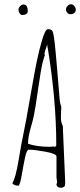

<svg xmlns="http://www.w3.org/2000/svg" viewBox="-20 -888 380 908"><path d="M338.4 -843.8Q338.4 -820.8 312 -820.8Q304.2 -820.8 298.1 -827.9Q292 -835 292 -843.5Q292 -852.1 299.6 -859.9Q307.1 -867.7 315.9 -867.7Q324.7 -867.7 331.5 -859.6Q338.4 -851.6 338.4 -843.8ZM111.3 -834Q111.3 -866.7 91.3 -866.7Q82.5 -866.7 75 -858.6Q67.4 -850.6 67.4 -842Q67.4 -833.5 72.8 -825.2Q78.1 -816.9 86.7 -816.9Q95.2 -816.9 103.3 -821.3Q111.3 -825.7 111.3 -834ZM276.9 -293 288.1 -32.2V-21.5Q288.1 -9.8 285.2 -6.8Q277.3 0 268.1 0Q258.8 0 252.9 -4.9Q247.1 -9.8 247.1 -17.1Q250 -22.9 250 -28.8L247.1 -48.8V-147.9Q247.1 -161.1 194.3 -170.7Q141.6 -180.2 116.2 -180.2Q106.4 -180.2 98.6 -143.8Q90.8 -107.4 83.5 -64Q76.2 -20.5 68.8 -9.8Q45.4 -9.8 38.1 -22Q53.7 -44.4 68.1 -131.3Q82.5 -218.3 91.3 -257.6Q100.1 -296.9 122.8 -428.2Q145.5 -559.6 153.6 -596.4Q161.6 -633.3 166 -650.9Q170.4 -668.5 177.2 -692.4Q193.4 -750 206.1 -750Q221.7 -750 226.8 -742.9Q231.9 -735.8 235.6 -709.7Q239.3 -683.6 242.9 -643.3Q246.6 -603 249.5 -569.3Q258.8 -463.9 261 -430.7Q263.2 -397.5 270 -382.8Q268.1 -352.5 268.1 -330.8Q268.1 -309.1 276.9 -293ZM112.8 -208Q154.8 -193.8 213.9 -193.8Q226.1 -193.8 231.9 -195.8L236.8 -193.8Q246.1 -193.8 246.1 -203.1Q246.1 -412.1 207 -653.8Q206.5 -656.7 204.8 -664.6Q203.1 -672.4 203.1 -676.8Q190.9 -642.1 189.9 -632.8L192.9 -627Q189.5 -623.5 181.6 -592.5Q173.8 -561.5 159.9 -464.6Q146 -367.7 139.9 -340.1Q133.8 -312.5 127 -290Q112.8 -240.2 112.8 -213.9Z"/></svg>

Font: Amatic SC
Style: Regular
Weight: 400
Version: Version 1.004